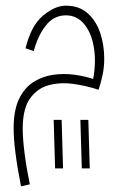

<svg xmlns="http://www.w3.org/2000/svg" viewBox="-20 -385 435 676"><path d="M54 271Q28 139 28 67Q28 3 47 -36.5Q66 -76 97.5 -96Q129 -116 166.5 -121.5Q204 -127 241 -122Q278 -117 308 -107Q319 -167 310.5 -218Q302 -269 276.5 -300Q251 -331 212 -331Q169 -331 140.5 -294Q112 -257 99 -205L70 -215Q89 -294 131 -329.5Q173 -365 212 -365Q259 -365 289 -338Q319 -311 333 -268.5Q347 -226 347 -178Q347 -147 340.5 -118Q334 -89 327 -69Q285 -83 238.5 -89.5Q192 -96 151.5 -85Q111 -74 85.5 -38Q60 -2 60 68Q60 103 66.5 154.5Q73 206 85 264ZM268 208 263 37H291L296 208ZM174 208 169 37H197L202 208Z"/></svg>

Font: Noto Sans Arabic UI XCn XLt
Style: Regular
Weight: 200
Width: 2
Designer: Monotype Design Team, Nadine Chahine and Nizar Qandah
Foundry: Monotype Imaging Inc.
Version: Version 2.010; ttfautohint (v1.8.4.7-5d5b)